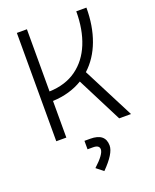

<svg xmlns="http://www.w3.org/2000/svg" viewBox="-172 -790 931 1155"><g transform="rotate(-20 293.0 -212.5)"><path d="M81.1 0V-693.4H145.5V-295.4Q248.5 -298.8 319.1 -349.6Q389.6 -400.4 425.5 -488.8Q461.4 -577.1 461.4 -693.4H526.4Q526.4 -576.2 491.7 -483.2Q457 -390.1 390.6 -329.6L559.6 0H483.9L336.9 -289.1Q296.9 -264.6 248.8 -250.7Q200.7 -236.8 145.5 -234.4V0ZM291.5 267.6 247.1 232.4Q316.4 168.9 316.4 137.2Q316.4 109.9 276.4 109.9H241.2V55.7H277.8Q374 55.7 374 133.8Q374 184.6 291.5 267.6Z"/></g></svg>

Font: CaskaydiaMono NF Light
Style: Regular
Weight: 300
Designer: Aaron Bell
Foundry: Saja Typeworks
Version: Version 2111.001; ttfautohint (v1.8.4);Nerd Fonts 3.1.1